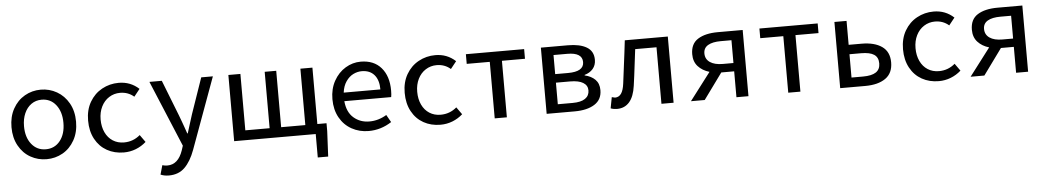

<svg xmlns="http://www.w3.org/2000/svg" viewBox="-40 -931 8402 1543"><g transform="rotate(-5 4161.5 -159.5)"><path d="M46 -267Q46 -352 81.5 -416Q117 -480 176.5 -514Q236 -548 306 -548Q376 -548 435.5 -514Q495 -480 531 -416.5Q567 -353 567 -267Q567 -182 531 -118Q495 -54 435.5 -20.5Q376 13 306 13Q236 13 176.5 -20.5Q117 -54 81.5 -118Q46 -182 46 -267ZM465 -267Q465 -356 421.5 -411.5Q378 -467 306 -467Q259 -467 223 -441.5Q187 -416 167 -370.5Q147 -325 147 -267Q147 -177 191 -122Q235 -67 306 -67Q378 -67 421.5 -122Q465 -177 465 -267Z M664 -267Q664 -353 701 -416.5Q738 -480 800 -514Q862 -548 935 -548Q1030 -548 1098 -485L1051 -426Q1004 -467 939 -467Q890 -467 850 -441.5Q810 -416 787.5 -370.5Q765 -325 765 -267Q765 -208 786.5 -162.5Q808 -117 847 -92Q886 -67 937 -67Q1011 -67 1067 -115L1109 -56Q1072 -23 1026 -5Q980 13 929 13Q853 13 793 -20.5Q733 -54 698.5 -117.5Q664 -181 664 -267Z M1206 216 1227 142Q1247 148 1268 148Q1355 148 1393 37L1405 0L1182 -534H1282L1395 -245Q1405 -219 1414 -194Q1423 -169 1432 -144L1449 -95H1453L1477 -172L1500 -245L1600 -534H1694L1484 41Q1451 131 1401.5 180Q1352 229 1273 229Q1235 229 1206 216Z M2477 0H1819V-534H1916V-79H2112V-534H2205V-79H2400V-534H2497V-79H2571V-16L2561 189H2477Z M2635 -267Q2635 -350 2670.5 -414Q2706 -478 2764 -513Q2822 -548 2887 -548Q2993 -548 3052 -480Q3111 -412 3111 -296Q3111 -262 3107 -243H2729Q2737 -154 2789.5 -108.5Q2842 -63 2916 -63Q2989 -63 3055 -103L3089 -43Q3003 13 2904 13Q2829 13 2767.5 -21Q2706 -55 2670.5 -118.5Q2635 -182 2635 -267ZM3026 -312Q3026 -388 2990 -429.5Q2954 -471 2889 -471Q2854 -471 2820.5 -454.5Q2787 -438 2762 -402Q2737 -366 2730 -312Z M3218 -267Q3218 -353 3255 -416.5Q3292 -480 3354 -514Q3416 -548 3489 -548Q3584 -548 3652 -485L3605 -426Q3558 -467 3493 -467Q3444 -467 3404 -441.5Q3364 -416 3341.5 -370.5Q3319 -325 3319 -267Q3319 -208 3340.5 -162.5Q3362 -117 3401 -92Q3440 -67 3491 -67Q3565 -67 3621 -115L3663 -56Q3626 -23 3580 -5Q3534 13 3483 13Q3407 13 3347 -20.5Q3287 -54 3252.5 -117.5Q3218 -181 3218 -267Z M3921 -456H3735V-534H4205V-456H4019V0H3921Z M4340 -534H4558Q4654 -534 4709 -501.5Q4764 -469 4764 -399Q4764 -356 4739 -326.5Q4714 -297 4671 -285V-281Q4724 -269 4755.5 -237.5Q4787 -206 4787 -152Q4787 -76 4727 -38Q4667 0 4566 0H4340ZM4668 -389Q4668 -466 4547 -466H4436V-312H4540Q4668 -312 4668 -389ZM4691 -159Q4691 -199 4655 -221Q4619 -243 4550 -243H4436V-69H4555Q4623 -69 4657 -92.5Q4691 -116 4691 -159Z M4856 1 4873 -88Q4894 -82 4899 -82Q4930 -82 4948.5 -108Q4967 -134 4974 -189L5005 -433L5017 -534H5364V0H5266V-456H5094L5068 -245L5057 -164Q5045 -77 5007 -33.5Q4969 10 4908 10Q4880 10 4856 1Z M5871 -209H5768H5767L5615 0H5504L5673 -222Q5616 -239 5581.5 -277Q5547 -315 5547 -375Q5547 -459 5606.5 -496.5Q5666 -534 5768 -534H5968V0H5871ZM5871 -276V-460H5785Q5718 -460 5681.5 -438.5Q5645 -417 5645 -373Q5645 -327 5682 -301.5Q5719 -276 5785 -276Z M6289 -456H6103V-534H6573V-456H6387V0H6289Z M6708 -534H6806V-341H6910Q7014 -341 7074 -299Q7134 -257 7134 -171Q7134 -84 7074 -42Q7014 0 6910 0H6708ZM7038 -171Q7038 -220 7004 -242.5Q6970 -265 6899 -265H6806V-77H6899Q6969 -77 7003.5 -100Q7038 -123 7038 -171Z M7238 -267Q7238 -353 7275 -416.5Q7312 -480 7374 -514Q7436 -548 7509 -548Q7604 -548 7672 -485L7625 -426Q7578 -467 7513 -467Q7464 -467 7424 -441.5Q7384 -416 7361.5 -370.5Q7339 -325 7339 -267Q7339 -208 7360.5 -162.5Q7382 -117 7421 -92Q7460 -67 7511 -67Q7585 -67 7641 -115L7683 -56Q7646 -23 7600 -5Q7554 13 7503 13Q7427 13 7367 -20.5Q7307 -54 7272.5 -117.5Q7238 -181 7238 -267Z M8127 -209H8024H8023L7871 0H7760L7929 -222Q7872 -239 7837.5 -277Q7803 -315 7803 -375Q7803 -459 7862.5 -496.5Q7922 -534 8024 -534H8224V0H8127ZM8127 -276V-460H8041Q7974 -460 7937.5 -438.5Q7901 -417 7901 -373Q7901 -327 7938 -301.5Q7975 -276 8041 -276Z"/></g></svg>

Font: Nebula Sans Medium
Style: Regular
Weight: 500
Designer: Paul D. Hunt for Adobe (as Source Sans)
Foundry: Nebula Entertainment & Broadcasting LLC
Version: Version 1.010